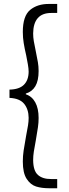

<svg xmlns="http://www.w3.org/2000/svg" viewBox="-20 -832 359 998"><path d="M98.6 7.8Q98.6 -21 102.8 -49.3Q106.9 -77.6 115.2 -123Q122.6 -160.2 125.7 -180.7Q128.9 -201.2 128.9 -219.7Q128.4 -264.6 105.2 -292.7Q82 -320.8 29.3 -323.2V-366.2Q79.6 -367.2 104 -391.1Q128.4 -415 128.9 -459Q128.9 -475.1 124.8 -498Q120.6 -521 116.2 -543.9Q107.9 -579.1 103.3 -607.7Q98.6 -636.2 98.6 -666Q98.6 -749 136.7 -780.5Q174.8 -812 235.4 -811.5H277.3V-764.6H246.1Q199.7 -764.6 176.3 -737.8Q152.8 -710.9 152.3 -658.2Q152.3 -637.7 155.8 -617.7Q159.2 -597.7 166 -565.4Q173.3 -529.8 177 -508.3Q180.7 -486.8 180.7 -462.9Q180.7 -412.6 163.8 -384Q147 -355.5 114.3 -345.7V-341.8Q146 -331.5 163.3 -300Q180.7 -268.6 180.7 -218.8Q180.7 -193.8 177.2 -170.4Q173.8 -147 166 -101.6Q159.2 -66.4 155.8 -43.7Q152.3 -21 152.3 0Q152.8 56.2 177.5 77.6Q202.1 99.1 246.1 98.6H277.3V146.5H235.4Q196.8 146.5 167.7 137.5Q138.7 128.4 118.7 97.9Q98.6 67.4 98.6 7.8Z"/></svg>

Font: Reddit Sans Chocolate Light
Style: Regular
Weight: 300
Designer: Stephen Hutchings
Foundry: Reddit
Version: Version 1.013